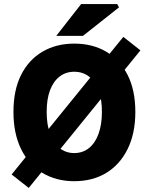

<svg xmlns="http://www.w3.org/2000/svg" viewBox="-20 -877 728 942"><path d="M121 45 37 -21 585 -696 669 -630ZM344 12Q256 12 188.5 -28.5Q121 -69 83.5 -145.5Q46 -222 46 -328Q46 -435 83.5 -509.5Q121 -584 188.5 -623.5Q256 -663 344 -663Q434 -663 501 -623.5Q568 -584 606 -509.5Q644 -435 644 -328Q644 -222 606 -145.5Q568 -69 501 -28.5Q434 12 344 12ZM344 -126Q386 -126 416.5 -150.5Q447 -175 463.5 -220.5Q480 -266 480 -328Q480 -391 463.5 -434.5Q447 -478 416.5 -501.5Q386 -525 344 -525Q303 -525 272.5 -501.5Q242 -478 225.5 -434.5Q209 -391 209 -328Q209 -266 225.5 -220.5Q242 -175 272.5 -150.5Q303 -126 344 -126ZM256 -701 378 -857H555L564 -841L387 -701Z"/></svg>

Font: Source Sans 3 ExtraLight ExtraBold
Style: Regular
Weight: 800
Version: Version 3.052;hotconv 1.1.0;makeotfexe 2.6.0